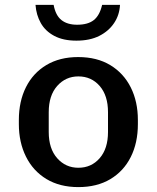

<svg xmlns="http://www.w3.org/2000/svg" viewBox="-20 -754 640 784"><path d="M300 10Q224 10 169.5 -23Q115 -56 86 -114.5Q57 -173 57 -247V-264Q57 -340 86 -398Q115 -456 169.5 -488.5Q224 -521 299 -521Q376 -521 430.5 -488Q485 -455 514 -397Q543 -339 543 -264V-247Q543 -171 514 -113Q485 -55 430.5 -22.5Q376 10 300 10ZM300 -69Q353 -69 387 -108Q421 -147 421 -215V-296Q421 -364 387 -403Q353 -442 300 -442Q248 -442 213.5 -403Q179 -364 179 -296V-215Q179 -147 213.5 -108Q248 -69 300 -69ZM292 -588Q238 -588 201.5 -607.5Q165 -627 146.5 -660Q128 -693 125 -734H199Q207 -691 231 -672Q255 -653 295 -653Q339 -653 363 -672Q387 -691 397 -734H470Q468 -693 446 -660Q424 -627 385.5 -607.5Q347 -588 292 -588Z"/></svg>

Font: Chivo Mono Medium
Style: Regular
Weight: 500
Monospace: yes
Designer: Hector Gatti
Foundry: Omnibus-Type
Version: Version 1.008